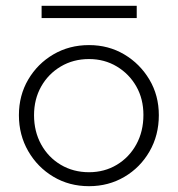

<svg xmlns="http://www.w3.org/2000/svg" viewBox="-20 -630 611 660"><path d="M286 10Q218 10 163.5 -22.5Q109 -55 77 -110.5Q45 -166 45 -234Q45 -302 77 -356.5Q109 -411 163.5 -443Q218 -475 286 -475Q353 -475 407 -443Q461 -411 493.5 -356.5Q526 -302 526 -234Q526 -165 494 -109.5Q462 -54 407.5 -22Q353 10 286 10ZM286 -38Q339 -38 381.5 -63.5Q424 -89 448.5 -133.5Q473 -178 473 -235Q473 -290 448.5 -333Q424 -376 381.5 -401.5Q339 -427 286 -427Q232 -427 189 -401.5Q146 -376 121.5 -332.5Q97 -289 97 -234Q97 -178 121.5 -133.5Q146 -89 189 -63.5Q232 -38 286 -38ZM123 -610H450V-568H123Z"/></svg>

Font: Outfit ExtraLight
Style: Regular
Weight: 200
Designer: Rodrigo Fuenzalida
Foundry: fragTYPE
Version: Version 1.100; ttfautohint (v1.8.4.7-5d5b);gftools[0.9.27]